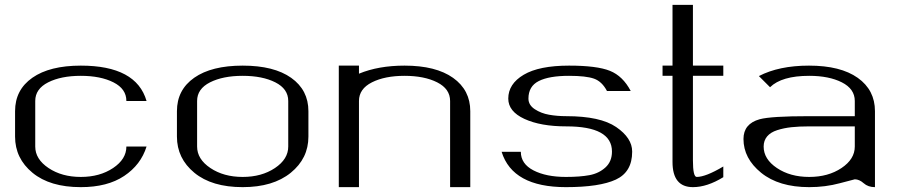

<svg xmlns="http://www.w3.org/2000/svg" viewBox="-20 -770 3703 790"><path d="M583 -354.5H500Q500 -404.3 446.8 -431.2Q393.6 -458 312.5 -458Q231.4 -458 178.2 -431.2Q125 -404.3 125 -354.5V-167Q125 -115.2 179.7 -78.6Q234.4 -42 312.5 -42Q390.6 -42 445.3 -78.6Q500 -115.2 500 -167H583Q559.6 -91.8 490.7 -45.9Q421.9 0 312.5 0Q185.5 0 113.8 -59.1Q42 -118.2 42 -208V-312.5Q42 -400.4 113.3 -450.2Q184.6 -500 312.5 -500Q541 -500 583 -354.5Z M1166 -167V-354.5Q1166 -404.3 1112.8 -431.2Q1059.6 -458 978.5 -458Q897.5 -458 844.2 -431.2Q791 -404.3 791 -354.5V-167Q791 -115.2 845.7 -78.6Q900.4 -42 978.5 -42Q1056.6 -42 1111.3 -78.6Q1166 -115.2 1166 -167ZM1249 -208Q1249 -118.2 1176.3 -59.1Q1103.5 0 978.5 0Q851.6 0 779.8 -59.1Q708 -118.2 708 -208V-312.5Q708 -400.4 779.3 -450.2Q850.6 -500 978.5 -500Q1107.4 -500 1178.2 -449.7Q1249 -399.4 1249 -312.5Z M1457 -500V-466.8Q1537.1 -500 1644.5 -500Q1773.4 -500 1844.2 -449.7Q1915 -399.4 1915 -312.5V0H1832V-354.5Q1832 -404.3 1778.8 -431.2Q1725.6 -458 1644.5 -458Q1563.5 -458 1510.3 -431.2Q1457 -404.3 1457 -354.5V0H1374V-500Z M2321.3 -500Q2436.5 -500 2489.7 -478.5Q2543 -457 2575.2 -395.5H2477.5Q2457 -434.6 2424.3 -446.3Q2391.6 -458 2321.3 -458Q2239.3 -458 2196.8 -436.5Q2154.3 -415 2154.3 -364.3Q2154.3 -337.9 2180.2 -320.8Q2206.1 -303.7 2239.3 -297.9Q2272.5 -292 2310.5 -292Q2450.2 -292 2515.6 -247.1Q2581.1 -202.1 2581.1 -146.5V-145.5Q2581.1 -62.5 2514.2 -31.2Q2447.3 0 2308.6 0Q2088.9 0 2043.9 -145.5H2123Q2123 -95.7 2175.3 -68.8Q2227.5 -42 2308.6 -42Q2366.2 -42 2405.3 -49.3Q2444.3 -56.6 2471.2 -81.1Q2498 -105.5 2498 -146.5Q2498 -250 2310.5 -250Q2204.1 -250 2137.7 -280.8Q2071.3 -311.5 2071.3 -364.3Q2071.3 -424.8 2134.8 -462.4Q2198.2 -500 2321.3 -500Z M2831.1 -750V-500H2956.1V-458H2831.1V-110.4Q2831.1 -42 2846.7 -42Q2883.8 -42 2956.1 -85Q2956.1 -85 2956.1 -41Q2889.6 0 2831.1 0Q2747.1 0 2747.1 -103.5V-458H2706.1V-500H2747.1V-750Z M3580.1 0Q3551.8 0 3533.7 -16.1Q3515.6 -32.2 3497.1 -32.2Q3495.1 -32.2 3435.5 -16.1Q3376 0 3309.6 0Q3184.6 0 3111.8 -59.1Q3039.1 -118.2 3039.1 -198.2Q3039.1 -260.7 3105.5 -279.3Q3151.4 -292 3309.6 -292H3497.1V-354.5Q3497.1 -404.3 3443.8 -431.2Q3390.6 -458 3309.6 -458Q3196.3 -458 3148.4 -411.1L3102.5 -457Q3185.5 -500 3308.6 -500Q3438.5 -500 3509.3 -449.7Q3580.1 -399.4 3580.1 -312.5ZM3497.1 -250H3309.6Q3267.6 -250 3236.3 -246.6Q3205.1 -243.2 3177.7 -234.4Q3150.4 -225.6 3136.2 -208.5Q3122.1 -191.4 3122.1 -167Q3122.1 -115.2 3176.8 -78.6Q3231.4 -42 3309.6 -42Q3387.7 -42 3442.4 -78.6Q3497.1 -115.2 3497.1 -167Z"/></svg>

Font: okolaks
Style: Regular
Weight: 500
Version: Version 000.6.0